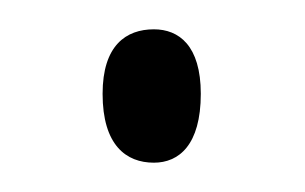

<svg xmlns="http://www.w3.org/2000/svg" viewBox="-20 -422 208 131"><path d="M85 -311C102 -311 117 -323 117 -358C117 -391 102 -402 85 -402C66 -402 50 -391 50 -358C50 -323 66 -311 85 -311Z"/></svg>

Font: Noto Serif Devanagari ExtraCondensed ExtraLight
Style: Regular
Weight: 200
Width: 2
Designer: Universal Thirst, Indian Type Foundry and the Monotype Design Team
Foundry: Monotype Imaging Inc.
Version: Version 2.004